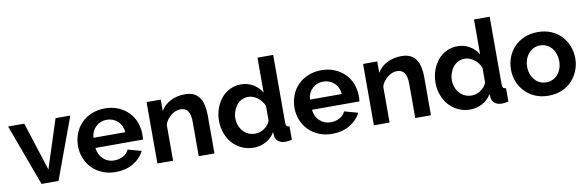

<svg xmlns="http://www.w3.org/2000/svg" viewBox="-51 -1167 4934 1614"><g transform="rotate(-10 2416.5 -360.0)"><path d="M540 -524H414L280 -109L147 -524H9L202 0H347Z M1079 -127 964 -159Q952 -127 916.5 -107.5Q881 -88 840 -88Q785 -88 747 -123Q707 -160 701 -219H1106Q1109 -230 1109 -264Q1109 -318 1090.5 -367Q1072 -416 1037 -452Q1000 -490 949 -511.5Q898 -533 836 -533Q774 -533 722 -511.5Q670 -490 633 -452Q597 -415 578 -365Q559 -315 559 -259Q559 -205 578.5 -156Q598 -107 634 -70Q671 -32 722.5 -11Q774 10 835 10Q920 10 984.5 -27.5Q1049 -65 1079 -127ZM742 -400Q780 -436 834 -436Q889 -436 927.5 -400.5Q966 -365 971 -306H699Q703 -363 742 -400Z M1648 -468Q1610 -533 1520 -533Q1451 -533 1396 -505Q1341 -477 1312 -427V-524H1191V0H1325V-306Q1337 -350 1381 -385Q1419 -415 1461 -415Q1544 -415 1544 -294V0H1678V-327Q1678 -417 1648 -468Z M2194 -91 2197 -58Q2200 -29 2223 -11Q2246 7 2282 7Q2307 7 2339 0V-114Q2322 -115 2315 -124Q2308 -133 2308 -154V-730H2174V-432Q2147 -478 2100.5 -505.5Q2054 -533 1997 -533Q1947 -533 1903.5 -512Q1860 -491 1829 -454Q1798 -416 1780.5 -367Q1763 -318 1763 -262Q1763 -206 1781.5 -156Q1800 -106 1833 -69Q1867 -32 1913 -11Q1959 10 2012 10Q2068 10 2117 -16Q2166 -42 2194 -91ZM1943 -149Q1902 -195 1902 -259Q1902 -290 1912 -319Q1922 -348 1940 -371Q1958 -394 1983.5 -406.5Q2009 -419 2039 -419Q2079 -419 2119 -390Q2157 -361 2174 -317V-192Q2161 -155 2123 -129Q2087 -104 2047 -104Q1983 -104 1943 -149Z M2927 -127 2812 -159Q2800 -127 2764.5 -107.5Q2729 -88 2688 -88Q2633 -88 2595 -123Q2555 -160 2549 -219H2954Q2957 -230 2957 -264Q2957 -318 2938.5 -367Q2920 -416 2885 -452Q2848 -490 2797 -511.5Q2746 -533 2684 -533Q2622 -533 2570 -511.5Q2518 -490 2481 -452Q2445 -415 2426 -365Q2407 -315 2407 -259Q2407 -205 2426.5 -156Q2446 -107 2482 -70Q2519 -32 2570.5 -11Q2622 10 2683 10Q2768 10 2832.5 -27.5Q2897 -65 2927 -127ZM2590 -400Q2628 -436 2682 -436Q2737 -436 2775.5 -400.5Q2814 -365 2819 -306H2547Q2551 -363 2590 -400Z M3496 -468Q3458 -533 3368 -533Q3299 -533 3244 -505Q3189 -477 3160 -427V-524H3039V0H3173V-306Q3185 -350 3229 -385Q3267 -415 3309 -415Q3392 -415 3392 -294V0H3526V-327Q3526 -417 3496 -468Z M4042 -91 4045 -58Q4048 -29 4071 -11Q4094 7 4130 7Q4155 7 4187 0V-114Q4170 -115 4163 -124Q4156 -133 4156 -154V-730H4022V-432Q3995 -478 3948.5 -505.5Q3902 -533 3845 -533Q3795 -533 3751.5 -512Q3708 -491 3677 -454Q3646 -416 3628.5 -367Q3611 -318 3611 -262Q3611 -206 3629.5 -156Q3648 -106 3681 -69Q3715 -32 3761 -11Q3807 10 3860 10Q3916 10 3965 -16Q4014 -42 4042 -91ZM3791 -149Q3750 -195 3750 -259Q3750 -290 3760 -319Q3770 -348 3788 -371Q3806 -394 3831.5 -406.5Q3857 -419 3887 -419Q3927 -419 3967 -390Q4005 -361 4022 -317V-192Q4009 -155 3971 -129Q3935 -104 3895 -104Q3831 -104 3791 -149Z M4731 -72Q4766 -110 4785 -158.5Q4804 -207 4804 -261Q4804 -316 4785 -365Q4766 -414 4731 -452Q4694 -491 4643 -512Q4592 -533 4530 -533Q4468 -533 4416.5 -511.5Q4365 -490 4329 -452Q4293 -415 4274 -365.5Q4255 -316 4255 -261Q4255 -207 4274 -158Q4293 -109 4329 -72Q4365 -33 4416.5 -11.5Q4468 10 4530 10Q4592 10 4643.5 -11.5Q4695 -33 4731 -72ZM4433 -374Q4451 -395 4476 -407Q4501 -419 4530 -419Q4589 -419 4628 -375Q4646 -354 4656.5 -324.5Q4667 -295 4667 -262Q4667 -194 4628 -148Q4589 -104 4530 -104Q4471 -104 4433 -148Q4393 -193 4393 -261Q4393 -294 4403.5 -323.5Q4414 -353 4433 -374Z"/></g></svg>

Font: RT Raleway Bold
Style: Regular
Weight: 400
Designer: Matt McInerney, Pablo Impallari, Rodrigo Fuenzalida — Edited by Milan Moffatt in April 2016
Foundry: Matt McInerney, Pablo Impallari, Rodrigo Fuenzalida — Edited by Milan Moffatt in April 2016
Version: Version 3.001